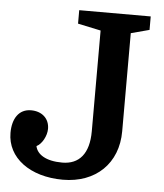

<svg xmlns="http://www.w3.org/2000/svg" viewBox="-52 -766 702 824"><g transform="rotate(5 298.5 -354.5)"><path d="M355 -207C355 -110 313 -62 240 -62C169 -62 131 -88 124 -123C147 -134 167 -170 167 -201C167 -245 135 -274 88 -274C35 -274 8 -231 8 -170C8 -63 107 11 249 11C391 11 485 -80 485 -218V-641L564 -662V-720H256V-662L355 -641Z"/></g></svg>

Font: Domine
Style: Bold
Weight: 700
Designer: Pablo Impallari, Rodrigo Fuenzalida, Brenda Gallo
Foundry: Pablo Impallari, Rodrigo Fuenzalida, Brenda Gallo
Version: Version 2.000